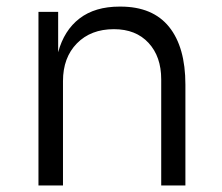

<svg xmlns="http://www.w3.org/2000/svg" viewBox="-20 -565 675 585"><path d="M171.9 0H97.2V-528.8H157.2V-405.8Q175.3 -472.7 222.4 -508.8Q269.5 -544.9 344.2 -544.9H347.2Q445.3 -544.9 495.1 -483.2Q544.9 -421.4 544.9 -307.1V0H471.2V-323.2Q471.2 -392.6 432.6 -434.3Q394 -476.1 327.1 -476.1Q256.8 -476.1 214.4 -432.9Q171.9 -389.6 171.9 -317.9Z"/></svg>

Font: Sora Light
Style: Regular
Weight: 300
Designer: Jonathan Barnbrook, Julián Moncada
Foundry: Barnbrook Fonts
Version: Version 2.000